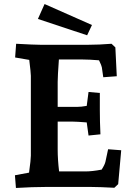

<svg xmlns="http://www.w3.org/2000/svg" viewBox="-20 -927 684 952"><path d="M54 -58 124 -71Q133 -136 133 -155V-551Q133 -566 125 -630L55 -642L60 -710Q150 -705 179 -705H419Q470 -705 533 -710L552 -692L559 -549L492 -544L485 -593Q484 -601 471 -628Q423 -632 391 -632H272Q266 -548 266 -521V-397H361Q382 -397 410 -402L419 -471L475 -466V-382Q475 -323 478 -261L419 -255L410 -320Q360 -324 341 -324H266V-185Q266 -137 273 -77H403Q437 -77 484 -86Q500 -111 503 -126L516 -187L581 -182L566 -14L547 4Q471 0 433 0H204Q141 0 59 5ZM168 -833 201 -907 436 -803 412 -752Z"/></svg>

Font: Andada Pro ExtraBold
Style: Regular
Weight: 800
Designer: Carolina Giovagnoli
Foundry: Huerta Tipografica
Version: Version 3.005; ttfautohint (v1.8.4)